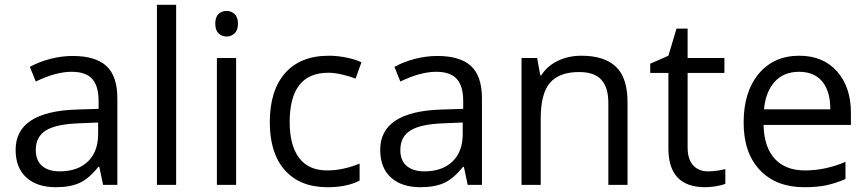

<svg xmlns="http://www.w3.org/2000/svg" viewBox="-20 -780 3662 810"><path d="M415 0 398.9 -76.2H395Q355 -25.9 315.2 -8.1Q275.4 9.8 215.8 9.8Q136.2 9.8 91.1 -31.2Q45.9 -72.3 45.9 -147.9Q45.9 -310.1 305.2 -317.9L396 -320.8V-354Q396 -417 368.9 -447Q341.8 -477.1 282.2 -477.1Q215.3 -477.1 130.9 -436L106 -498Q145.5 -519.5 192.6 -531.7Q239.7 -543.9 287.1 -543.9Q382.8 -543.9 429 -501.5Q475.1 -459 475.1 -365.2V0ZM231.9 -57.1Q307.6 -57.1 350.8 -98.6Q394 -140.1 394 -214.8V-263.2L313 -259.8Q216.3 -256.3 173.6 -229.7Q130.9 -203.1 130.9 -147Q130.9 -103 157.5 -80.1Q184.1 -57.1 231.9 -57.1Z M723.1 0H642.1V-759.8H723.1Z M976.1 0H895V-535.2H976.1ZM888.2 -680.2Q888.2 -708 901.9 -720.9Q915.5 -733.9 936 -733.9Q955.6 -733.9 969.7 -720.7Q983.9 -707.5 983.9 -680.2Q983.9 -652.8 969.7 -639.4Q955.6 -626 936 -626Q915.5 -626 901.9 -639.4Q888.2 -652.8 888.2 -680.2Z M1361.8 9.8Q1245.6 9.8 1181.9 -61.8Q1118.2 -133.3 1118.2 -264.2Q1118.2 -398.4 1182.9 -471.7Q1247.6 -544.9 1367.2 -544.9Q1405.8 -544.9 1444.3 -536.6Q1482.9 -528.3 1504.9 -517.1L1480 -448.2Q1453.1 -459 1421.4 -466.1Q1389.6 -473.1 1365.2 -473.1Q1202.1 -473.1 1202.1 -265.1Q1202.1 -166.5 1241.9 -113.8Q1281.7 -61 1359.9 -61Q1426.8 -61 1497.1 -89.8V-18.1Q1443.4 9.8 1361.8 9.8Z M1953.1 0 1937 -76.2H1933.1Q1893.1 -25.9 1853.3 -8.1Q1813.5 9.8 1753.9 9.8Q1674.3 9.8 1629.2 -31.2Q1584 -72.3 1584 -147.9Q1584 -310.1 1843.3 -317.9L1934.1 -320.8V-354Q1934.1 -417 1907 -447Q1879.9 -477.1 1820.3 -477.1Q1753.4 -477.1 1668.9 -436L1644 -498Q1683.6 -519.5 1730.7 -531.7Q1777.8 -543.9 1825.2 -543.9Q1920.9 -543.9 1967 -501.5Q2013.2 -459 2013.2 -365.2V0ZM1770 -57.1Q1845.7 -57.1 1888.9 -98.6Q1932.1 -140.1 1932.1 -214.8V-263.2L1851.1 -259.8Q1754.4 -256.3 1711.7 -229.7Q1668.9 -203.1 1668.9 -147Q1668.9 -103 1695.6 -80.1Q1722.2 -57.1 1770 -57.1Z M2546.4 0V-346.2Q2546.4 -411.6 2516.6 -443.8Q2486.8 -476.1 2423.3 -476.1Q2339.4 -476.1 2300.3 -430.7Q2261.2 -385.3 2261.2 -280.8V0H2180.2V-535.2H2246.1L2259.3 -461.9H2263.2Q2288.1 -501.5 2333 -523.2Q2377.9 -544.9 2433.1 -544.9Q2529.8 -544.9 2578.6 -498.3Q2627.4 -451.7 2627.4 -349.1V0Z M2966.8 -57.1Q2988.3 -57.1 3008.3 -60.3Q3028.3 -63.5 3040 -66.9V-4.9Q3026.9 1.5 3001.2 5.6Q2975.6 9.8 2955.1 9.8Q2799.8 9.8 2799.8 -153.8V-472.2H2723.1V-511.2L2799.8 -544.9L2834 -659.2H2880.9V-535.2H3036.1V-472.2H2880.9V-157.2Q2880.9 -108.9 2903.8 -83Q2926.8 -57.1 2966.8 -57.1Z M3373 9.8Q3254.4 9.8 3185.8 -62.5Q3117.2 -134.8 3117.2 -263.2Q3117.2 -392.6 3180.9 -468.8Q3244.6 -544.9 3352.1 -544.9Q3452.6 -544.9 3511.2 -478.8Q3569.8 -412.6 3569.8 -304.2V-252.9H3201.2Q3203.6 -158.7 3248.8 -109.9Q3293.9 -61 3376 -61Q3462.4 -61 3546.9 -97.2V-24.9Q3503.9 -6.3 3465.6 1.7Q3427.2 9.8 3373 9.8ZM3351.1 -477.1Q3286.6 -477.1 3248.3 -435.1Q3210 -393.1 3203.1 -318.8H3482.9Q3482.9 -395.5 3448.7 -436.3Q3414.6 -477.1 3351.1 -477.1Z"/></svg>

Font: f07686384
Style: Regular
Weight: 400
Foundry: Ascender Corporation
Version: Version 1.10